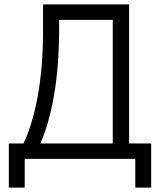

<svg xmlns="http://www.w3.org/2000/svg" viewBox="-20 -720 745 870"><path d="M75 -47H152Q177 -97 195 -158.5Q213 -220 225 -289.5Q237 -359 242.5 -436Q248 -513 248 -594V-665L191 -630H532L491 -661V-60H565V-700H175V-579Q175 -494 168.5 -418.5Q162 -343 149.5 -276Q137 -209 118.5 -151.5Q100 -94 75 -47ZM20 130H92V0H593V130H665V-70H20Z"/></svg>

Font: Tilda Sans VF
Style: Regular
Weight: 400
Designer: ParaType Ltd
Foundry: ParaType Ltd
Version: Version 1.010